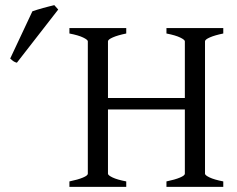

<svg xmlns="http://www.w3.org/2000/svg" viewBox="-20 -724 919 744"><path d="M249 0V-21Q282.2 -27.8 301.3 -35.9Q320.3 -43.9 320.3 -50.8V-564Q320.3 -569.8 302.2 -578.6Q284.2 -587.4 249 -594.2V-615.2H469.2V-594.2Q436 -587.4 417.2 -579.1Q398.4 -570.8 398.4 -564V-344.2H696.3V-564Q696.3 -569.8 678.2 -578.6Q660.2 -587.4 625 -594.2V-615.2H845.2V-594.2Q812 -587.4 793.2 -579.1Q774.4 -570.8 774.4 -564V-50.8Q774.4 -44.9 792.2 -36.4Q810.1 -27.8 845.2 -21V0H625V-21Q658.2 -27.8 677.2 -35.9Q696.3 -43.9 696.3 -50.8V-299.8H398.4V-50.8Q398.4 -44.9 416 -36.4Q433.6 -27.8 469.2 -21V0ZM45.4 -481Q41.5 -481.9 38.6 -483.2Q35.6 -484.4 32.7 -486.3Q29.8 -488.3 26.9 -490.7Q23.9 -493.2 19.5 -497.1L105.5 -680.2Q113.3 -683.1 124 -686.3Q134.8 -689.5 146.5 -692.9Q158.2 -696.3 169.7 -699Q181.2 -701.7 190.4 -704.1L205.6 -687Z"/></svg>

Font: Akkhara
Style: Regular
Weight: 400
Designer: J. Victor Gaultney
Version: Version 1.00 June 13, 2006, initial release